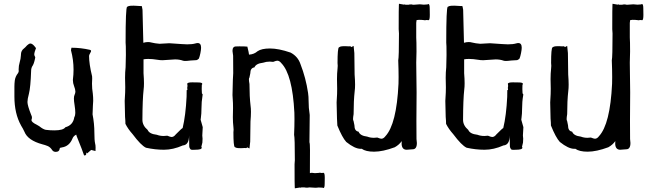

<svg xmlns="http://www.w3.org/2000/svg" viewBox="-20 -789 3448 1021"><path d="M427.2 37.6Q417 7.3 393.1 -51.3Q386.7 -66.4 385.3 -73.2Q370.1 -65.4 365.2 -51.8Q348.1 -10.3 308.1 -4.9L305.2 -3.9Q297.4 -3.9 297.4 2Q295.4 18.6 276.4 18.6Q263.7 18.6 257.3 8.8Q247.1 -6.8 233.4 -12.5Q219.7 -18.1 205.6 -21.5Q127.9 -42.5 109.9 -88.4Q102.1 -105.5 92.8 -120.1L91.8 -122.1Q56.6 -185.1 56.6 -275.4V-328.6Q56.6 -344.2 58.6 -360.8Q61.5 -382.3 75.7 -399.9Q79.6 -406.2 79.6 -411.1L79.1 -419.9Q79.1 -439.5 84.7 -457.8Q90.3 -476.1 91.3 -496.1V-498Q91.3 -520 108.4 -532.2Q112.3 -534.7 124 -547.9Q134.3 -557.6 141.6 -557.6Q150.4 -557.6 161.6 -545.4Q168 -538.6 171.4 -533.2Q162.1 -508.8 162.1 -501Q162.1 -493.2 167.5 -484.9Q167.5 -481 163.1 -463.9Q160.2 -452.1 155.3 -442.4Q145.5 -429.2 145.5 -412.6Q142.6 -325.2 133.8 -290.5Q126 -261.7 126 -246.6Q126 -228 146 -177.7Q149.9 -170.9 149.9 -163.6Q149.9 -158.2 147.5 -152.3V-149.9Q147.5 -139.2 175.8 -125.5L189 -117.7Q209.5 -101.1 223.6 -98.6Q246.1 -95.7 268.6 -95.7Q316.4 -95.7 327.6 -112.3Q368.7 -123.5 375 -165.5Q380.4 -174.8 380.4 -188.5Q380.4 -206.5 376.7 -229.2Q373 -252 373 -265.1Q373 -277.8 377 -285.9Q380.9 -293.9 380.9 -302.2Q380.4 -314.9 374 -330.8Q367.7 -346.7 367.7 -362.3V-365.7Q371.1 -392.1 371.1 -418.5Q371.1 -470.7 357.4 -522Q357.9 -527.8 359.9 -535.2Q410.2 -535.2 458.5 -523.9Q464.4 -522 464.4 -518.6Q464.4 -513.7 460.4 -508.3Q453.6 -496.1 453.6 -491.7Q453.6 -449.2 469.7 -383.3L470.2 -371.1Q469.2 -357.9 469.2 -344.2Q469.2 -317.9 473.6 -291Q475.6 -273.9 475.6 -252.9L474.1 -228Q472.7 -209.5 472.7 -192.4L472.2 -181.2Q481.9 -131.3 481.9 -82Q481.9 -43 485.8 -25.9Q488.3 -17.1 488.3 -4.4L487.8 14.2L464.8 8.3L443.8 26.4L438.5 21.5V22L439 24.4Q439 33.2 436.3 35.4Q433.6 37.6 427.2 37.6Z M1004.4 7.8Q999 7.8 997.6 7.1Q996.1 6.3 994.6 6.3Q986.3 -2 986.3 -12.2L985.4 -68.4Q985.4 -18.1 952.1 -15.6Q900.4 7.3 851.6 7.3Q805.2 7.3 756.3 -3.4Q729.5 -16.1 685.1 -75.7Q660.6 -103 647 -130.4Q647 -146 645 -167.5L643.1 -252.4Q643.1 -258.8 645.5 -296.9L646 -324.7L645 -375Q645 -405.3 647.9 -431.2L649.4 -496.6Q649.4 -555.7 647.9 -562.5Q647.9 -747.6 655.8 -752.7Q663.6 -757.8 673.8 -758.3Q684.1 -758.8 690.4 -758.8Q697.3 -758.8 701.2 -758.3Q713.9 -756.8 726.6 -756.8Q730.5 -756.8 731.2 -757.1Q731.9 -757.3 732.4 -757.3Q734.9 -757.3 737.8 -737.3L742.2 -561.5Q755.4 -565.4 767.1 -565.4Q776.4 -565.4 784.7 -563Q803.7 -558.1 828.6 -556.2L880.4 -559.1Q961.9 -553.2 975.6 -553.2Q1002.9 -553.2 1019.5 -558.1Q1025.9 -560.1 1031.2 -560.1Q1049.3 -560.1 1049.3 -535.2Q1049.3 -524.9 1045.7 -506.6Q1042 -488.3 1037.6 -477.5Q1030.8 -470.7 1024.9 -469.2Q988.3 -467.3 975.6 -465.3L964.8 -464.8Q958.5 -464.8 953.1 -466.3Q934.6 -473.1 910.6 -473.1L844.7 -468.8Q829.6 -468.8 816.9 -471.2Q790.5 -475.6 768.6 -475.6Q754.9 -475.6 743.2 -473.6V-399.9Q745.6 -368.7 745.6 -346.2Q745.6 -326.2 743.7 -312.5Q737.8 -260.7 737.3 -151.9Q737.3 -121.6 765.1 -98.1Q773.9 -76.7 814 -72.3Q830.6 -65.9 850.6 -65.9Q859.9 -65.9 869.6 -67.4Q886.2 -60.5 892.1 -60.5Q904.3 -60.5 914.6 -74.2Q947.8 -107.9 951.2 -107.9Q967.3 -174.8 972.2 -274.4Q972.7 -290.5 972.7 -309.6L976.6 -310.5Q976.6 -313.5 976.1 -315.2Q975.6 -316.9 975.6 -322.8Q977.1 -327.6 977.1 -332L975.6 -344.2Q978 -351.1 1002.4 -351.1L1033.7 -350.6Q1055.7 -350.6 1055.7 -342.8Q1055.7 -340.8 1053.2 -337.9L1052.7 -315.4L1053.7 -292.5Q1057.6 -288.6 1057.6 -287.6L1057.1 -282.2Q1051.3 -248.5 1051.3 -210Q1051.3 -184.1 1048.3 -163.6L1046.9 -152.3L1058.1 -112.8L1055.7 -68.4Q1055.7 -60.1 1057.1 -51.8Q1057.1 -35.6 1056.2 -30.8L1050.8 -8.8Q1052.7 -5.9 1052.7 -3.4Q1052.7 7.3 1018.1 7.3Z M1547.9 212.4Q1547.9 208.5 1547.4 205.1Q1546.4 199.2 1546.4 84.5Q1547.9 72.8 1547.9 63Q1547.9 -56.2 1543.9 -72.3Q1545.9 -119.1 1545.9 -155.8Q1545.9 -173.8 1545.4 -189.5Q1535.2 -393.1 1475.6 -453.6Q1465.8 -466.3 1454.1 -466.3Q1448.7 -466.3 1432.6 -460Q1423.3 -461.4 1414.6 -461.4Q1395.5 -461.4 1379.4 -455.6Q1341.3 -451.2 1333 -430.7Q1311 -427.7 1311 -398.9Q1308.6 -390.6 1306.2 -376Q1303.7 -374.5 1303.7 -366.7Q1303.7 -358.4 1306.6 -342.3Q1306.6 -275.9 1312.5 -226.1Q1314.5 -213.4 1314.5 -194.3Q1314.5 -172.9 1312 -143.1L1310.5 -35.6Q1310.5 -30.8 1306.6 0.5Q1303.7 -0.5 1301 -2.2Q1298.3 -3.9 1294.9 -5.4Q1291 -1.5 1288.6 -1.5Q1285.2 -2 1280.3 -2Q1275.4 -2 1271.7 -1.5Q1268.1 -1 1261.7 -1Q1255.4 -1 1245.6 -1.5Q1235.8 -2 1228.5 -6.8Q1221.2 -11.7 1221.2 -85.4Q1222.2 -92.3 1222.2 -99.6Q1222.2 -106.4 1221.2 -113.3Q1218.3 -137.7 1218.3 -166.5L1219.2 -214.8L1218.8 -241.2Q1216.3 -277.3 1216.3 -283.7L1218.3 -364.7Q1220.2 -385.3 1220.2 -399.9L1219.7 -492.7L1216.3 -518.1Q1216.3 -542 1234.9 -542L1253.4 -542.5Q1283.7 -542.5 1295.4 -541Q1304.2 -505.4 1304.2 -498.5Q1331.1 -500 1349.6 -516.6Q1371.1 -531.2 1415.5 -531.2Q1461.9 -531.2 1525.4 -509.3Q1564 -488.8 1577.6 -448.7Q1606.4 -375 1618.2 -294.9Q1621.1 -275.4 1621.1 -251Q1621.1 -213.9 1626.5 -182.1L1627 -176.8Q1626.5 -171.9 1625.5 -32.7Q1628.4 -25.9 1628.4 9.3L1627.9 131.8Q1632.8 129.9 1638.7 129.9L1654.3 131.8Q1664.6 131.8 1675.3 130.4Q1676.8 129.4 1679.7 129.4H1681.6Q1686 130.9 1690.4 130.9L1701.2 129.9Q1707 131.8 1707 156.7L1706.5 188.5Q1706.5 210.9 1699.7 210.9Q1697.8 210.9 1695.3 209L1675.3 208L1658.7 209.5L1626 207.5Q1620.1 207.5 1614.3 209Q1602.5 209 1598.6 207.5H1582.5Q1580.1 209.5 1578.6 209.5Q1577.1 209.5 1575.7 208Z M2195.3 -682.1Q2194.8 -675.3 2193.4 -667.5V-589.8Q2194.8 -570.8 2194.8 -514.2Q2193.4 -485.4 2193.4 -456.1L2195.3 -297.9L2194.3 -146.5L2194.8 -49.8Q2196.8 -37.1 2196.8 -28.8Q2196.8 4.9 2174.3 4.9L2142.6 7.3Q2117.7 7.3 2115.7 -22.5L2116.2 -38.6Q2102.1 -18.6 2079.1 -5.9Q2015.6 17.6 1969.2 17.6Q1924.8 17.6 1903.3 2L1898.4 2.4Q1866.7 2.4 1821.3 -34.2Q1799.8 -57.6 1773.9 -121.6Q1773.9 -136.7 1772 -158.7L1770 -244.1Q1770 -251 1772.5 -289.1L1772.9 -316.9L1772 -368.2Q1772 -398.9 1774.9 -424.3Q1775.9 -431.6 1775.9 -439Q1775.9 -446.8 1774.9 -454.1Q1774.9 -531.7 1782.2 -537.1Q1789.6 -542.5 1799.3 -543Q1809.1 -543.5 1815.4 -543.5Q1821.8 -543.5 1825.4 -543Q1829.1 -542.5 1834 -542.5Q1838.9 -542.5 1842.3 -543Q1844.7 -543 1848.6 -538.6Q1852.1 -540 1854.7 -542Q1857.4 -543.9 1860.4 -544.9Q1864.3 -511.7 1864.3 -506.8L1865.7 -393.1Q1868.2 -361.3 1868.2 -338.9Q1868.2 -318.8 1866.2 -305.2Q1860.4 -252.4 1860.4 -182.1Q1857.4 -165 1857.4 -156.2Q1857.4 -148.4 1859.9 -146.5Q1862.3 -131.3 1864.7 -123Q1864.7 -91.8 1886.7 -88.9Q1895 -66.9 1933.1 -62.5Q1949.2 -56.2 1968.3 -56.2Q1977.1 -56.2 1986.3 -57.6Q2002.4 -51.3 2007.8 -51.3Q2019.5 -51.3 2029.3 -64.5Q2088.9 -128.4 2099.1 -343.8Q2099.6 -360.4 2099.6 -379.4Q2099.6 -418.5 2097.7 -467.8Q2101.6 -484.9 2101.6 -610.8Q2101.6 -621.1 2100.1 -633.8Q2100.1 -754.9 2101.1 -761.2Q2101.6 -765.1 2101.6 -769L2129.4 -764.2Q2130.9 -766.1 2132.3 -766.1Q2133.8 -766.1 2136.2 -763.7H2152.3Q2156.2 -765.6 2168 -765.6Q2173.8 -763.7 2179.7 -763.7L2212.4 -766.1L2233.9 -764.2L2253.9 -765.6Q2256.3 -767.6 2258.3 -767.6Q2265.1 -767.6 2265.1 -743.7L2265.6 -710Q2265.6 -683.6 2259.8 -681.6L2249 -682.6Q2244.6 -682.6 2239.3 -681.2Q2235.4 -681.2 2233.9 -682.1Q2223.1 -683.6 2208 -683.6Z M2709.5 7.8Q2704.1 7.8 2702.6 7.1Q2701.2 6.3 2699.7 6.3Q2691.4 -2 2691.4 -12.2L2690.4 -68.4Q2690.4 -18.1 2657.2 -15.6Q2605.5 7.3 2556.6 7.3Q2510.3 7.3 2461.4 -3.4Q2434.6 -16.1 2390.1 -75.7Q2365.7 -103 2352.1 -130.4Q2352.1 -146 2350.1 -167.5L2348.1 -252.4Q2348.1 -258.8 2350.6 -296.9L2351.1 -324.7L2350.1 -375Q2350.1 -405.3 2353 -431.2L2354.5 -496.6Q2354.5 -555.7 2353 -562.5Q2353 -747.6 2360.8 -752.7Q2368.7 -757.8 2378.9 -758.3Q2389.2 -758.8 2395.5 -758.8Q2402.3 -758.8 2406.2 -758.3Q2418.9 -756.8 2431.6 -756.8Q2435.5 -756.8 2436.3 -757.1Q2437 -757.3 2437.5 -757.3Q2439.9 -757.3 2442.9 -737.3L2447.3 -561.5Q2460.4 -565.4 2472.2 -565.4Q2481.4 -565.4 2489.7 -563Q2508.8 -558.1 2533.7 -556.2L2585.4 -559.1Q2667 -553.2 2680.7 -553.2Q2708 -553.2 2724.6 -558.1Q2731 -560.1 2736.3 -560.1Q2754.4 -560.1 2754.4 -535.2Q2754.4 -524.9 2750.7 -506.6Q2747.1 -488.3 2742.7 -477.5Q2735.8 -470.7 2730 -469.2Q2693.4 -467.3 2680.7 -465.3L2669.9 -464.8Q2663.6 -464.8 2658.2 -466.3Q2639.6 -473.1 2615.7 -473.1L2549.8 -468.8Q2534.7 -468.8 2522 -471.2Q2495.6 -475.6 2473.6 -475.6Q2460 -475.6 2448.2 -473.6V-399.9Q2450.7 -368.7 2450.7 -346.2Q2450.7 -326.2 2448.7 -312.5Q2442.9 -260.7 2442.4 -151.9Q2442.4 -121.6 2470.2 -98.1Q2479 -76.7 2519 -72.3Q2535.6 -65.9 2555.7 -65.9Q2564.9 -65.9 2574.7 -67.4Q2591.3 -60.5 2597.2 -60.5Q2609.4 -60.5 2619.6 -74.2Q2652.8 -107.9 2656.2 -107.9Q2672.4 -174.8 2677.2 -274.4Q2677.7 -290.5 2677.7 -309.6L2681.6 -310.5Q2681.6 -313.5 2681.2 -315.2Q2680.7 -316.9 2680.7 -322.8Q2682.1 -327.6 2682.1 -332L2680.7 -344.2Q2683.1 -351.1 2707.5 -351.1L2738.8 -350.6Q2760.7 -350.6 2760.7 -342.8Q2760.7 -340.8 2758.3 -337.9L2757.8 -315.4L2758.8 -292.5Q2762.7 -288.6 2762.7 -287.6L2762.2 -282.2Q2756.3 -248.5 2756.3 -210Q2756.3 -184.1 2753.4 -163.6L2752 -152.3L2763.2 -112.8L2760.7 -68.4Q2760.7 -60.1 2762.2 -51.8Q2762.2 -35.6 2761.2 -30.8L2755.9 -8.8Q2757.8 -5.9 2757.8 -3.4Q2757.8 7.3 2723.1 7.3Z M3331.1 -682.1Q3330.6 -675.3 3329.1 -667.5V-589.8Q3330.6 -570.8 3330.6 -514.2Q3329.1 -485.4 3329.1 -456.1L3331.1 -297.9L3330.1 -146.5L3330.6 -49.8Q3332.5 -37.1 3332.5 -28.8Q3332.5 4.9 3310.1 4.9L3278.3 7.3Q3253.4 7.3 3251.5 -22.5L3252 -38.6Q3237.8 -18.6 3214.8 -5.9Q3151.4 17.6 3105 17.6Q3060.5 17.6 3039.1 2L3034.2 2.4Q3002.4 2.4 2957 -34.2Q2935.5 -57.6 2909.7 -121.6Q2909.7 -136.7 2907.7 -158.7L2905.8 -244.1Q2905.8 -251 2908.2 -289.1L2908.7 -316.9L2907.7 -368.2Q2907.7 -398.9 2910.6 -424.3Q2911.6 -431.6 2911.6 -439Q2911.6 -446.8 2910.6 -454.1Q2910.6 -531.7 2918 -537.1Q2925.3 -542.5 2935.1 -543Q2944.8 -543.5 2951.2 -543.5Q2957.5 -543.5 2961.2 -543Q2964.8 -542.5 2969.7 -542.5Q2974.6 -542.5 2978 -543Q2980.5 -543 2984.4 -538.6Q2987.8 -540 2990.5 -542Q2993.2 -543.9 2996.1 -544.9Q3000 -511.7 3000 -506.8L3001.5 -393.1Q3003.9 -361.3 3003.9 -338.9Q3003.9 -318.8 3002 -305.2Q2996.1 -252.4 2996.1 -182.1Q2993.2 -165 2993.2 -156.2Q2993.2 -148.4 2995.6 -146.5Q2998 -131.3 3000.5 -123Q3000.5 -91.8 3022.5 -88.9Q3030.8 -66.9 3068.8 -62.5Q3085 -56.2 3104 -56.2Q3112.8 -56.2 3122.1 -57.6Q3138.2 -51.3 3143.6 -51.3Q3155.3 -51.3 3165 -64.5Q3224.6 -128.4 3234.9 -343.8Q3235.4 -360.4 3235.4 -379.4Q3235.4 -418.5 3233.4 -467.8Q3237.3 -484.9 3237.3 -610.8Q3237.3 -621.1 3235.8 -633.8Q3235.8 -754.9 3236.8 -761.2Q3237.3 -765.1 3237.3 -769L3265.1 -764.2Q3266.6 -766.1 3268.1 -766.1Q3269.5 -766.1 3272 -763.7H3288.1Q3292 -765.6 3303.7 -765.6Q3309.6 -763.7 3315.4 -763.7L3348.1 -766.1L3369.6 -764.2L3389.6 -765.6Q3392.1 -767.6 3394 -767.6Q3400.9 -767.6 3400.9 -743.7L3401.4 -710Q3401.4 -683.6 3395.5 -681.6L3384.8 -682.6Q3380.4 -682.6 3375 -681.2Q3371.1 -681.2 3369.6 -682.1Q3358.9 -683.6 3343.8 -683.6Z"/></svg>

Font: Kurland
Style: Regular
Weight: 400
Designer: GGBot
Version: 0.22